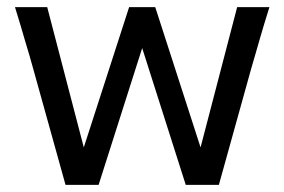

<svg xmlns="http://www.w3.org/2000/svg" viewBox="-20 -518 797 538"><path d="M415 -498 542 -105 644.5 -498H734.9Q726.1 -470.2 719.5 -448Q712.9 -425.8 707 -405.5Q701.2 -385.3 695.6 -366Q689.9 -346.7 683.6 -324.7L593.3 0H500.5L378.4 -383.3L256.3 0H163.6L73.2 -324.7Q67.9 -344.2 62.3 -363.3Q56.6 -382.3 50.5 -402.8Q44.4 -423.3 37.6 -446.8Q30.8 -470.2 22 -498H112.3L214.8 -105L341.8 -498Z"/></svg>

Font: Andika FrenchTight
Style: Regular
Weight: 400
Designer: Victor Gaultney, Annie Olsen, Julie Remington, Don Collingsworth, Eric Hays, Becca Hirsbrunner
Foundry: SIL International
Version: Version 5.000 ; Dig1 Dig4Opn Dig7 LnSpcTght